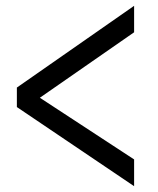

<svg xmlns="http://www.w3.org/2000/svg" viewBox="-20 -693 543 660"><path d="M38 -325V-392L441 -673V-582L117 -357L441 -145V-53Z"/></svg>

Font: SpoqaHanSansJP-Regular
Style: Regular
Weight: 400
Designer: [Source Han Sans]
Ryoko NISHIZUKA  (kana & ideographs); Paul D. Hunt (Latin, Greek & Cyrillic); Wenlong ZHANG  (bopomofo
Foundry: Spoqa (http://bi.spoqa.com)
Version: Version 1.002.20150607